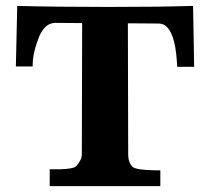

<svg xmlns="http://www.w3.org/2000/svg" viewBox="-20 -635 743 656"><path d="M92.2 -425.5C93.4 -448.8 100.8 -477.5 114.4 -511.6C119.8 -524.6 127.7 -535.8 137.9 -545.4C146.2 -552.4 156.1 -556.2 167.8 -556.8L260.7 -556.1L259.6 -107.8C259.4 -94.6 252.9 -81 240.3 -67C233.4 -60.8 214.7 -57.3 184.1 -56.6H149.8V1H527.8V-52.9L506.8 -53.2C468.3 -53.8 443.9 -57.4 433.7 -64C423.7 -74 418.4 -87.5 418 -104.6L416.9 -555.4L522.6 -554.6C529.3 -554.4 535.6 -552.7 541.7 -549.7C565.8 -535.1 580 -493.2 584.4 -424.1L585.5 -406.8H643.3L639.7 -614.9C569.9 -612.5 474 -611.3 352.2 -611.3C230 -611.3 125.5 -612.5 38.9 -614.8L34.2 -408H91.4Z"/></svg>

Font: Bentham
Style: Bold
Weight: 700
Version: Version 002.001